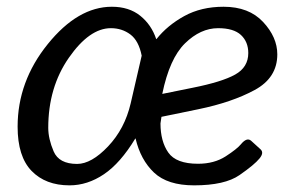

<svg xmlns="http://www.w3.org/2000/svg" viewBox="-20 -541 881 569"><path d="M32.2 -165.5Q32.2 -299.8 121.6 -410.4Q210.9 -521 311.5 -521Q362.3 -521 395.5 -494.4Q428.7 -467.8 442.9 -425.3H443.8Q476.1 -465.8 526.1 -493.4Q576.2 -521 642.6 -521Q717.8 -521 759.8 -475.8Q801.8 -430.7 801.8 -379.9Q801.8 -310.5 734.6 -274.2Q667.5 -237.8 567.9 -217.3L458.5 -194.8Q455.6 -176.3 455.6 -175.3Q455.6 -122.1 478.8 -88.9Q502 -55.7 566.9 -55.7Q614.7 -55.7 648.7 -77.6Q682.6 -99.6 693.8 -113.3Q711.9 -135.3 724.6 -123.5L752 -98.6Q763.2 -88.4 749 -71.3Q733.9 -52.7 689.9 -22.2Q646 8.3 555.2 8.3Q476.6 8.3 436.5 -29.5Q396.5 -67.4 381.8 -130.4H380.9Q336.9 -57.6 288.1 -24.7Q239.3 8.3 186 8.3Q115.2 8.3 73.7 -34.4Q32.2 -77.1 32.2 -165.5ZM123 -162.1Q123 -129.9 138.9 -92.5Q154.8 -55.2 208.5 -55.2Q251 -55.2 300.3 -107.2Q349.6 -159.2 367.2 -234.4L399.9 -376Q391.1 -420.4 366.2 -439Q341.3 -457.5 308.6 -457.5Q245.1 -457.5 184.1 -369.9Q123 -282.2 123 -162.1ZM460.9 -262.7 550.3 -280.8Q638.2 -298.3 677 -320.1Q715.8 -341.8 715.8 -383.8Q715.8 -417 694.1 -437.3Q672.4 -457.5 626.5 -457.5Q574.2 -457.5 528.3 -412.6Q482.4 -367.7 460.9 -262.7Z"/></svg>

Font: Istok Web
Style: BoldItalic
Weight: 700
Italic angle: -13°
Designer: Andrey V. Panov
Foundry: Andrey V. Panov
Version: Version 1.0.2g